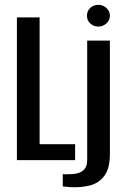

<svg xmlns="http://www.w3.org/2000/svg" viewBox="-20 -663 516 795"><path d="M50 0V-591H144V-66H291V0ZM274 112Q268 111 256 110.5Q244 110 240 109V58Q247 59 258 58.5Q269 58 276 58Q307 57 324 43Q341 29 341 0V-495H435V-26Q435 34 412.5 64.5Q390 95 353.5 104.5Q317 114 274 112ZM387 -553Q367 -553 353.5 -566Q340 -579 340 -598Q340 -617 353.5 -630Q367 -643 387 -643Q406 -643 420.5 -630Q435 -617 435 -598Q435 -579 420.5 -566Q406 -553 387 -553Z"/></svg>

Font: Alumni Sans SemiBold
Style: Regular
Weight: 600
Designer: Robert E. Leuschke
Foundry: Robert E. Leuschke
Version: Version 1.018